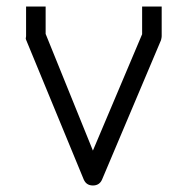

<svg xmlns="http://www.w3.org/2000/svg" viewBox="-20 -617 580 589"><path d="M120 -513 265 -155 416 -512V-597H476V-506Q476 -502 474 -494L293 -66Q285 -48 265 -48Q245 -48 237 -66L60 -495Q59 -498 59 -498.5Q59 -500 59.5 -502.5Q60 -505 60 -506V-597H120Z"/></svg>

Font: IBM 3270
Style: Regular
Weight: 400
Monospace: yes
Version: Version 2.3.1